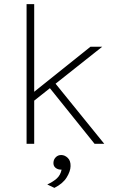

<svg xmlns="http://www.w3.org/2000/svg" viewBox="-20 -698 575 932"><path d="M109 0V-678H146V0ZM138.5 -246.5 419 -471H476L138.5 -203.5ZM439 0 202 -295H247L486 0ZM244 214 209.5 197.5Q238.5 184 256 168Q273.5 152 279 125.5Q261 126 249.5 116.5Q238 107 239.5 90Q240.5 75.5 251 65Q261.5 54.5 277 54.5Q294.5 54.5 309 68.5Q323.5 82.5 322.5 109Q322 133.5 303.5 163.5Q285 193.5 244 214Z"/></svg>

Font: Karla ExtraLight
Style: Regular
Weight: 250
Designer: Jonathan Pinhorn
Version: Version 2.004;gftools[0.9.33]